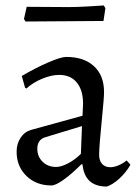

<svg xmlns="http://www.w3.org/2000/svg" viewBox="-20 -673 506 705"><path d="M197 -398Q169 -398 135 -384Q101 -370 77 -348L72 -351L60 -394Q111 -424 157.5 -444Q204 -464 223 -464Q288 -464 325 -430Q362 -396 362 -335Q362 -313 355 -245Q344 -135 344 -105Q344 -83 355 -71Q366 -59 385 -59Q399 -59 415.5 -66Q432 -73 445 -84L459 -68Q443 -40 418.5 -17.5Q394 5 372 12Q291 12 283 -69L279 -70Q243 -34 213.5 -13Q184 8 169 8Q113 8 77 -27Q41 -62 41 -116Q41 -145 55.5 -167Q70 -189 94 -196L283 -248L285 -292Q285 -342 262 -370Q239 -398 197 -398ZM117 -127Q117 -98 136.5 -79Q156 -60 186 -60Q205 -60 230.5 -73.5Q256 -87 277 -108L281 -210L146 -169Q117 -160 117 -127ZM218 -595 74 -594 68 -603 78 -648 232 -647Q263 -647 305.5 -649.5Q348 -652 361 -653L367 -643L360 -596Z"/></svg>

Font: Sahitya
Style: Regular
Weight: 400
Designer: Juan Pablo del Peral
Foundry: Juan Pablo del Peral (http://www.huertatipografica.com)
Version: Version 1.001;PS 001.000;hotconv 1.0.70;makeotf.lib2.5.58329